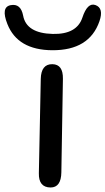

<svg xmlns="http://www.w3.org/2000/svg" viewBox="-79 -790 458 834"><path d="M148.9 -511.2Q99.6 -512.2 98.1 -447.3L89.8 -37.6Q88.4 23.9 140.6 24.4Q186.5 24.4 187.5 -41.5L194.3 -447.8Q195.3 -510.3 148.9 -511.2ZM149.9 -642.6Q35.6 -645.5 21.5 -722.2Q11.2 -775.9 -32.7 -767.6Q-76.2 -759.3 -46.9 -685.5Q-2.4 -572.8 147.9 -571.8Q309.1 -570.8 353 -697.8Q372.6 -754.9 335.4 -768.1Q300.8 -780.3 278.8 -713.4Q254.4 -640.1 149.9 -642.6Z"/></svg>

Font: Comic Relief
Style: Regular
Weight: 400
Designer: Jeff Davis
Foundry: Loudifier
Version: Version 1.200; ttfautohint (v1.8.4.7-5d5b)